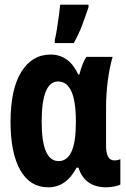

<svg xmlns="http://www.w3.org/2000/svg" viewBox="-20 -790 540 820"><path d="M295 -606Q316 -643 331 -683Q346 -723 358 -759V-770H237Q236 -757 232 -726.5Q228 -696 223 -665Q218 -634 214 -620V-606ZM307 -74H315Q342 10 434 10Q450 10 469.5 6Q489 2 494 -2V-110Q482 -105 468 -105Q433 -105 433 -168V-333Q433 -388 440.5 -446Q448 -504 461 -547H349Q333 -525 319 -472H314Q275 -557 196 -557Q117 -557 71 -483Q25 -409 25 -269Q25 -137 66.5 -63.5Q108 10 186 10Q263 10 307 -74ZM158 -270Q158 -442 228 -442Q304 -442 304 -272V-265Q304 -102 230 -102Q158 -102 158 -270Z"/></svg>

Font: Noto Sans Mono UI Condensed ExtraBold
Style: Regular
Weight: 800
Width: 3
Designer: Monotype Design team
Foundry: Monotype Imaging Inc.
Version: 1.000